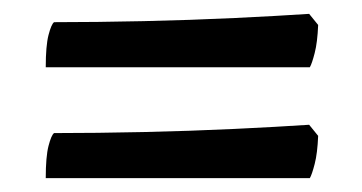

<svg xmlns="http://www.w3.org/2000/svg" viewBox="-20 -419 522 277"><path d="M46 -322Q46 -353 50 -368.5Q54 -384 58 -387Q119 -387 187 -388.5Q255 -390 318 -393Q381 -396 426 -399L439 -383Q438 -358 434 -342.5Q430 -327 427 -322ZM46 -162Q46 -193 50 -208.5Q54 -224 58 -227Q119 -227 187 -228.5Q255 -230 318 -233Q381 -236 426 -239L439 -223Q438 -198 434 -182.5Q430 -167 427 -162Z"/></svg>

Font: Texturina 72pt ExtraBold
Style: Regular
Weight: 800
Designer: Guillermo Torres Carreño
Foundry: Omnibus-Type
Version: Version 1.002; ttfautohint (v1.8.3)